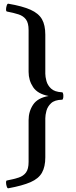

<svg xmlns="http://www.w3.org/2000/svg" viewBox="-20 -832 408 1034"><path d="M314 -335Q274 -337 255 -355Q236 -373 230 -396Q224 -419 224 -435V-645Q224 -697 206 -728.5Q188 -760 144.5 -779.5Q101 -799 25 -812Q20 -813 16.5 -803Q13 -793 12.5 -782.5Q12 -772 17 -770Q54 -763 80 -754.5Q106 -746 120 -727Q134 -708 134 -670V-445Q134 -399 158.5 -362.5Q183 -326 242 -315Q183 -305 158.5 -268.5Q134 -232 134 -185V40Q134 78 120 97Q106 116 80 124.5Q54 133 17 140Q12 141 12.5 152Q13 163 16.5 173Q20 183 25 182Q101 168 144.5 149Q188 130 206 98Q224 66 224 15V-195Q224 -212 230 -235Q236 -258 255 -276Q274 -294 314 -295Q319 -295 320.5 -305Q322 -315 320.5 -325Q319 -335 314 -335Z"/></svg>

Font: Anvers
Style: Regular
Weight: 400
Designer: Ishtar van Looy
Version: Version 1.000